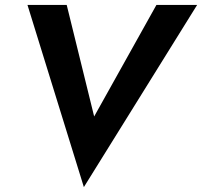

<svg xmlns="http://www.w3.org/2000/svg" viewBox="-20 -720 824 783"><path d="M364 -245 252 -700H92L322 43L784 -700H618Z"/></svg>

Font: Jost SemiBold
Style: Italic
Weight: 600
Italic angle: -5°
Version: Version 3.710